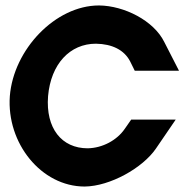

<svg xmlns="http://www.w3.org/2000/svg" viewBox="-20 -683 675 703"><path d="M581.6 -529 635.4 -424H473.4L456.1 -459C434.4 -500 391.1 -522 331.2 -523C236.2 -523 166.3 -449 156 -331C146.8 -213 206 -140 301 -140C356.1 -141 408.4 -170 436.6 -211L460.3 -245H623.3L550.9 -139C502.4 -68 383.1 -1 290 0C131 0 3.5 -159 16 -331C29.5 -502 183.2 -663 342.2 -663H343.2C434.1 -662 542.9 -608 581.6 -529Z"/></svg>

Font: Poland Can Into
Style: Of Regular
Weight: 500
Foundry: Cannot Into Space Fonts
Version: Version 1.01